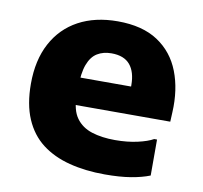

<svg xmlns="http://www.w3.org/2000/svg" viewBox="-68 -635 760 718"><g transform="rotate(10 312.0 -276.0)"><path d="M374.4 10.8Q300.5 10.8 239.5 -4.9Q178.4 -20.6 134.6 -54.1Q90.8 -87.7 67.2 -142.6Q43.6 -197.6 43.6 -275.4Q43.6 -365.3 77.9 -429.5Q112.2 -493.7 175 -527.7Q237.8 -561.6 323.6 -561.6Q417.2 -561.6 476.1 -522.8Q535 -484 561.3 -416.2Q587.6 -348.4 583.2 -262.4L581.5 -226H152.4V-330H414.4V-335.2Q414.4 -385 391.7 -412.3Q369 -439.6 320.8 -439.6Q290 -439.6 267.3 -425.8Q244.6 -412 232.4 -379.5Q220.2 -347 220.2 -291.2V-258.6Q220.2 -206.1 241.6 -176.5Q263 -146.8 301.1 -134.6Q339.1 -122.4 389.6 -122.4Q436.4 -122.4 474.5 -131Q512.6 -139.6 533.6 -151.6H544.4V-15Q514.1 -3 472.7 3.9Q431.2 10.8 374.4 10.8Z"/></g></svg>

Font: Kufam
Style: Regular
Weight: 400
Designer: Wael Morcos, Artur Schmal
Foundry: Original Type
Version: Version 1.301; ttfautohint (v1.8.3)